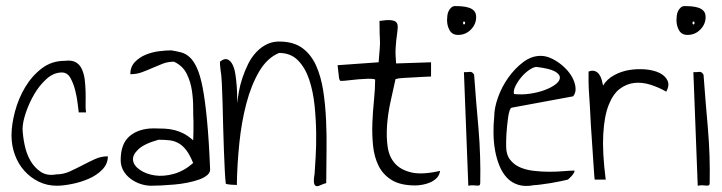

<svg xmlns="http://www.w3.org/2000/svg" viewBox="-20 -621 2422 644"><path d="M18.6 -167Q18.6 -203.1 30.3 -247.1Q42 -291 64.5 -328.6Q86.9 -366.2 120.1 -391.6Q153.3 -417 197.3 -417Q219.7 -419.9 233.4 -412.6Q247.1 -405.3 254.4 -389.6Q261.7 -374 264.2 -354Q266.6 -334 267.1 -313Q267.6 -292 267.1 -273.9Q266.6 -255.9 268.6 -244.1H244.1Q243.2 -250 240.7 -272Q238.3 -293.9 232.4 -317.4Q226.6 -340.8 216.3 -359.4Q206.1 -377.9 187.5 -377.9Q160.2 -377.9 136.2 -356.4Q112.3 -335 94.7 -304.7Q77.1 -274.4 66.4 -242.2Q55.7 -210 55.7 -188.5Q56.6 -164.1 62.5 -135.3Q68.4 -106.4 81.5 -83Q94.7 -59.6 116.2 -44.9Q137.7 -30.3 168.9 -36.1Q192.4 -36.1 213.9 -45.9Q235.4 -55.7 255.9 -66.4Q276.4 -77.1 297.4 -86.9Q318.4 -96.7 341.8 -96.7Q341.8 -71.3 323.2 -52.2Q304.7 -33.2 277.8 -21.5Q251 -9.8 221.2 -3.9Q191.4 2 170.9 2Q137.7 2 109.9 -11.7Q82 -25.4 61.5 -48.3Q41 -71.3 29.8 -102.1Q18.6 -132.8 18.6 -167Z M384.8 -84Q384.8 -139.6 415.5 -165Q446.3 -190.4 496.1 -190.4Q515.6 -190.4 532.7 -189.5Q549.8 -188.5 565.4 -184.6Q581.1 -180.7 596.2 -172.9Q611.3 -165 627.9 -150.4Q627.9 -153.3 628.4 -162.6Q628.9 -171.9 628.9 -182.6Q628.9 -193.4 628.9 -202.6Q628.9 -211.9 628.9 -215.8Q627.9 -233.4 627.9 -261.2Q627.9 -289.1 623.5 -318.4Q619.1 -347.7 606 -374Q592.8 -400.4 563.5 -414.1Q543 -414.1 525.4 -407.2Q507.8 -400.4 490.2 -392.6Q472.7 -384.8 455.1 -378.4Q437.5 -372.1 417 -372.1Q417 -396.5 432.1 -412.6Q447.3 -428.7 468.8 -437.5Q490.2 -446.3 513.7 -449.2Q537.1 -452.1 554.7 -452.1Q572.3 -449.2 587.4 -445.3Q602.5 -441.4 615.7 -429.7Q628.9 -418 640.1 -394Q651.4 -370.1 659.7 -327.1Q668 -284.2 674.3 -218.3Q680.7 -152.3 684.6 -56.6Q686.5 -43.9 676.3 -34.7Q666 -25.4 648.4 -19Q630.9 -12.7 608.9 -8.3Q586.9 -3.9 564.5 -2Q542 0 521.5 1Q501 2 487.3 2Q469.7 2 451.7 -3.9Q433.6 -9.8 418.5 -21Q403.3 -32.2 394 -48.3Q384.8 -64.5 384.8 -84ZM511.7 -152.3Q462.9 -138.7 443.4 -119.6Q423.8 -100.6 426.3 -83Q428.7 -65.4 449.2 -51.3Q469.7 -37.1 499 -32.7Q528.3 -28.3 562.5 -37.6Q596.7 -46.9 627.9 -74.2Q616.2 -102.5 604.5 -117.7Q592.8 -132.8 579.1 -140.6Q565.4 -148.4 548.8 -150.4Q532.2 -152.3 511.7 -152.3Z M737.3 -4.9Q735.4 -20.5 733.9 -50.3Q732.4 -80.1 731 -117.7Q729.5 -155.3 728.5 -196.3Q727.5 -237.3 726.6 -274.4Q725.6 -311.5 724.1 -341.3Q722.7 -371.1 719.7 -386.7Q719.7 -387.7 719.2 -391.6Q718.8 -395.5 718.3 -400.4Q717.8 -405.3 717.8 -408.7Q717.8 -412.1 717.8 -414.1Q732.4 -425.8 742.7 -421.9Q752.9 -418 759.8 -404.8Q766.6 -391.6 769.5 -372.1Q772.5 -352.5 773.9 -333Q775.4 -313.5 775.4 -297.4Q775.4 -281.2 775.4 -274.4Q777.3 -291 781.2 -313.5Q785.2 -335.9 793 -359.4Q800.8 -382.8 812 -405.8Q823.2 -428.7 839.8 -446.3Q856.4 -463.9 877.4 -473.6Q898.4 -483.4 925.8 -481.4Q968.8 -479.5 996.6 -458Q1024.4 -436.5 1040.5 -400.4Q1056.6 -364.3 1064 -317.4Q1071.3 -270.5 1073.7 -217.8Q1076.2 -165 1075.2 -110.8Q1074.2 -56.6 1074.2 -6.8Q1065.4 -4.9 1056.6 -0.5Q1047.9 3.9 1042 3.4Q1036.1 2.9 1033.7 -5.4Q1031.2 -13.7 1035.2 -38.1Q1036.1 -55.7 1038.6 -92.3Q1041 -128.9 1040.5 -173.8Q1040 -218.8 1035.2 -266.6Q1030.3 -314.5 1017.1 -354Q1003.9 -393.6 979.5 -418.5Q955.1 -443.4 916 -443.4Q876 -426.8 849.1 -380.9Q822.3 -335 806.2 -273.4Q790 -211.9 782.7 -140.1Q775.4 -68.4 774.4 0Q772.5 -1 767.1 -1Q761.7 -1 755.4 -1.5Q749 -2 743.7 -2.9Q738.3 -3.9 737.3 -4.9Z M1238.3 -354.5Q1229.5 -357.4 1214.4 -356.9Q1199.2 -356.4 1182.1 -355Q1165 -353.5 1149.4 -351.6Q1133.8 -349.6 1123 -349.6Q1118.2 -349.6 1116.7 -363.8Q1115.2 -377.9 1112.3 -402.3L1250 -412.1Q1252.9 -446.3 1253.9 -460.9Q1254.9 -475.6 1254.4 -485.8Q1253.9 -496.1 1253.4 -509.3Q1252.9 -522.5 1252.9 -550.8Q1278.3 -554.7 1291.5 -553.2Q1304.7 -551.8 1309.6 -545.9Q1314.5 -540 1314 -528.8Q1313.5 -517.6 1311 -501Q1308.6 -484.4 1307.1 -460.9Q1305.7 -437.5 1308.6 -408.2L1425.8 -412.1V-364.3Q1418 -364.3 1401.4 -363.3Q1384.8 -362.3 1365.7 -361.3Q1346.7 -360.4 1330.6 -359.4Q1314.5 -358.4 1306.6 -355.5Q1298.8 -320.3 1290 -280.3Q1281.2 -240.2 1278.3 -201.2Q1275.4 -162.1 1280.3 -128.4Q1285.2 -94.7 1304.7 -72.8Q1324.2 -50.8 1360.4 -42.5Q1396.5 -34.2 1456.1 -47.9Q1454.1 -33.2 1444.8 -23.9Q1435.5 -14.6 1423.3 -9.3Q1411.1 -3.9 1397.5 -1.5Q1383.8 1 1373 1Q1323.2 1 1293.9 -17.1Q1264.6 -35.2 1250 -64.5Q1235.4 -93.8 1231.4 -131.3Q1227.5 -168.9 1229 -208Q1230.5 -247.1 1234.4 -285.2Q1238.3 -323.2 1238.3 -354.5Z M1536.1 -378.9Q1547.9 -378.9 1556.2 -379.9Q1564.5 -380.9 1570.3 -370.1Q1573.2 -326.2 1577.1 -280.8Q1581.1 -235.4 1585 -189.5Q1588.9 -143.6 1590.3 -97.2Q1591.8 -50.8 1590.8 -6.8Q1590.8 -1 1587.9 0.5Q1585 2 1579.6 1.5Q1574.2 1 1566.9 0.5Q1559.6 0 1550.8 2ZM1479.5 -553.7Q1479.5 -560.5 1480.5 -568.8Q1481.4 -577.1 1484.9 -584Q1488.3 -590.8 1493.7 -595.7Q1499 -600.6 1506.8 -600.6Q1518.6 -600.6 1530.3 -599.6Q1542 -598.6 1552.7 -595.2Q1563.5 -591.8 1570.3 -584.5Q1577.1 -577.1 1577.1 -563.5Q1577.1 -540 1559.6 -522Q1542 -503.9 1516.6 -503.9Q1497.1 -503.9 1488.3 -519Q1479.5 -534.2 1479.5 -553.7ZM1536.1 -548.8Q1533.2 -548.8 1533.2 -543.9Q1533.2 -539.1 1536.1 -539.1Q1540 -539.1 1540 -543.9Q1540 -548.8 1536.1 -548.8Z M1637.7 -229.5Q1637.7 -258.8 1650.4 -294.4Q1663.1 -330.1 1685.1 -360.8Q1707 -391.6 1734.9 -412.6Q1762.7 -433.6 1793 -433.6Q1809.6 -433.6 1825.7 -426.8Q1841.8 -419.9 1856.9 -408.7Q1872.1 -397.5 1884.3 -383.3Q1896.5 -369.1 1903.3 -353.5Q1910.2 -337.9 1910.6 -323.2Q1911.1 -308.6 1902.3 -297.9L1696.3 -259.8Q1692.4 -258.8 1689.5 -250.5Q1686.5 -242.2 1684.6 -229.5Q1682.6 -216.8 1681.2 -201.7Q1679.7 -186.5 1678.7 -172.4Q1677.7 -158.2 1677.7 -147Q1677.7 -135.7 1677.7 -129.9Q1677.7 -102.5 1690.9 -85.4Q1704.1 -68.4 1724.6 -59.6Q1745.1 -50.8 1771 -47.9Q1796.9 -44.9 1822.3 -44.9Q1847.7 -44.9 1870.1 -46.9Q1892.6 -48.8 1907.2 -48.8Q1907.2 -44.9 1904.3 -40Q1901.4 -35.2 1897.5 -30.8Q1893.6 -26.4 1889.6 -22.9Q1885.7 -19.5 1884.8 -18.6Q1877 -16.6 1860.8 -13.2Q1844.7 -9.8 1826.7 -6.8Q1808.6 -3.9 1793 -2Q1777.3 0 1771.5 0Q1741.2 5.9 1718.8 -1Q1696.3 -7.8 1680.7 -24.4Q1665 -41 1655.3 -64.9Q1645.5 -88.9 1640.6 -116.2Q1635.7 -143.6 1635.3 -172.9Q1634.8 -202.1 1637.7 -229.5ZM1779.3 -396.5Q1770.5 -396.5 1756.3 -387.2Q1742.2 -377.9 1730 -363.8Q1717.8 -349.6 1709.5 -333.5Q1701.2 -317.4 1704.1 -305.7Q1729.5 -302.7 1756.8 -306.6Q1784.2 -310.5 1806.6 -318.8Q1829.1 -327.1 1843.8 -338.4Q1858.4 -349.6 1857.9 -361.3Q1857.4 -373 1839.4 -382.3Q1821.3 -391.6 1779.3 -396.5Z M1954.1 -380.9Q1965.8 -385.7 1974.6 -382.8Q1983.4 -379.9 1989.3 -372.1Q1995.1 -364.3 1998 -354Q2001 -343.8 2002.9 -334Q2015.6 -355.5 2039.6 -368.7Q2063.5 -381.8 2090.8 -386.2Q2118.2 -390.6 2145.5 -388.2Q2172.9 -385.7 2191.9 -376.5Q2210.9 -367.2 2218.8 -351.1Q2226.6 -335 2214.8 -313.5Q2189.5 -328.1 2161.6 -336.9Q2133.8 -345.7 2107.4 -342.8Q2081.1 -339.8 2058.6 -322.8Q2036.1 -305.7 2021.5 -268.6Q2006.8 -231.4 2003.4 -170.4Q2000 -109.4 2011.7 -18.6H1974.6Q1974.6 -18.6 1973.1 -34.7Q1971.7 -50.8 1970.2 -77.1Q1968.8 -103.5 1966.3 -135.7Q1963.9 -168 1961.9 -201.2Q1960 -234.4 1958.5 -265.1Q1957 -295.9 1955.1 -318.4Q1955.1 -321.3 1954.6 -330.1Q1954.1 -338.9 1954.1 -349.1Q1954.1 -359.4 1954.1 -368.2Q1954.1 -377 1954.1 -380.9Z M2305.7 -378.9Q2317.4 -378.9 2325.7 -379.9Q2334 -380.9 2339.8 -370.1Q2342.8 -326.2 2346.7 -280.8Q2350.6 -235.4 2354.5 -189.5Q2358.4 -143.6 2359.9 -97.2Q2361.3 -50.8 2360.4 -6.8Q2360.4 -1 2357.4 0.5Q2354.5 2 2349.1 1.5Q2343.8 1 2336.4 0.5Q2329.1 0 2320.3 2ZM2249 -553.7Q2249 -560.5 2250 -568.8Q2251 -577.1 2254.4 -584Q2257.8 -590.8 2263.2 -595.7Q2268.6 -600.6 2276.4 -600.6Q2288.1 -600.6 2299.8 -599.6Q2311.5 -598.6 2322.3 -595.2Q2333 -591.8 2339.8 -584.5Q2346.7 -577.1 2346.7 -563.5Q2346.7 -540 2329.1 -522Q2311.5 -503.9 2286.1 -503.9Q2266.6 -503.9 2257.8 -519Q2249 -534.2 2249 -553.7ZM2305.7 -548.8Q2302.7 -548.8 2302.7 -543.9Q2302.7 -539.1 2305.7 -539.1Q2309.6 -539.1 2309.6 -543.9Q2309.6 -548.8 2305.7 -548.8Z"/></svg>

Font: Annie Use Your Telescope
Style: Regular
Weight: 400
Version: Version 1.003 2001